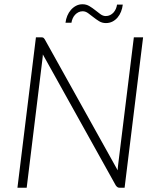

<svg xmlns="http://www.w3.org/2000/svg" viewBox="-20 -883 742 903"><path d="M653 -707.5 566 0H543Q536.5 0 532.5 -2.8Q528.5 -5.5 524.5 -11L181.5 -627Q181 -621 180.8 -615.5Q180.5 -610 179.5 -604.5L105.5 0H62L149 -707.5H173.5Q180.5 -707.5 183.5 -705.8Q186.5 -704 190.5 -698L533.5 -82Q534 -89 534.2 -95.2Q534.5 -101.5 535.5 -107L609.5 -707.5ZM477.5 -807.5Q488.5 -807.5 497.8 -812Q507 -816.5 513.8 -824Q520.5 -831.5 524.8 -841.2Q529 -851 530.5 -861.5H557.5Q555.5 -844 549.2 -828.2Q543 -812.5 532.8 -800.5Q522.5 -788.5 508.8 -781.5Q495 -774.5 478 -774.5Q460.5 -774.5 446.2 -783.2Q432 -792 419.2 -802.2Q406.5 -812.5 394.2 -821.2Q382 -830 369 -830Q358 -830 349 -825.5Q340 -821 333 -813.5Q326 -806 321.8 -796.2Q317.5 -786.5 316 -776H288Q290 -793 296.5 -808.8Q303 -824.5 313.5 -836.5Q324 -848.5 337.8 -855.8Q351.5 -863 368 -863Q386 -863 400.5 -854.2Q415 -845.5 427.8 -835.2Q440.5 -825 452.5 -816.2Q464.5 -807.5 477.5 -807.5Z"/></svg>

Font: Lato 2
Style: Italic
Weight: 300
Italic angle: -7°
Designer: Lukasz Dziedzic with Adam Twardoch and Botio Nikoltchev
Foundry: tyPoland Lukasz Dziedzic
Version: Version 2.015; 2015-08-06; http://www.latofonts.com/